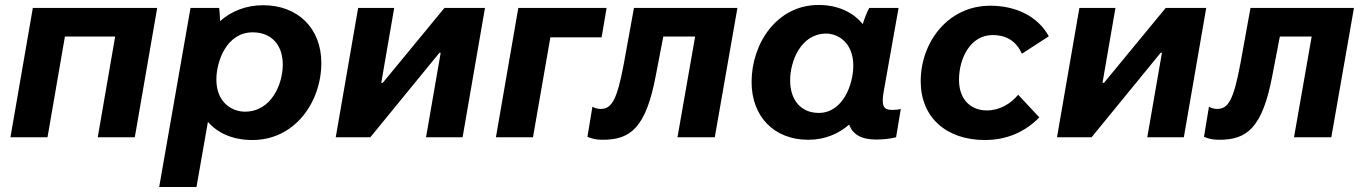

<svg xmlns="http://www.w3.org/2000/svg" viewBox="-20 -552 5485 772"><path d="M22 0H171L241 -405H443L373 0H522L612 -520H112Z M620 200H770L816 -62C856 -16 917 11 995 11C1166 11 1272 -142 1272 -299C1272 -437 1179 -531 1038 -531C969 -531 910 -507 865 -467C864 -488 863 -509 861 -520H746ZM965 -103C915 -103 850 -138 850 -232C850 -307 892 -422 996 -422C1071 -422 1117 -372 1117 -292C1117 -214 1071 -103 965 -103Z M1330 0H1469L1747 -340H1752L1693 0H1840L1930 -520H1767L1519 -219H1513L1565 -520H1420Z M1974 0H2123L2193 -402H2399L2419 -520H2064Z M2403 10C2514 10 2577 -36 2617 -249L2647 -405H2775L2704 0H2854L2945 -520H2529L2488 -294C2461 -151 2440 -114 2395 -114C2383 -114 2370 -118 2362 -123L2342 -2C2360 6 2378 10 2403 10Z M3502 9C3531 9 3559 6 3583 0L3602 -114C3591 -111 3580 -110 3567 -110C3530 -110 3524 -129 3533 -183L3593 -520H3475C3466 -503 3456 -479 3449 -455C3410 -503 3349 -532 3271 -532C3105 -532 3002 -379 3002 -222C3002 -84 3092 10 3230 10C3295 10 3351 -13 3394 -51C3409 -12 3442 9 3502 9ZM3302 -417C3348 -417 3411 -382 3411 -288C3411 -214 3370 -98 3272 -98C3201 -98 3157 -149 3157 -229C3157 -307 3201 -417 3302 -417Z M3940 11C4026 11 4100 -20 4159 -80L4074 -171C4043 -134 3999 -108 3948 -108C3883 -108 3836 -152 3836 -231C3836 -318 3882 -411 3971 -411C4030 -411 4067 -384 4089 -336L4197 -406C4152 -489 4061 -529 3962 -529C3791 -529 3682 -382 3682 -225C3682 -81 3784 11 3940 11Z M4230 0H4369L4647 -340H4652L4593 0H4740L4830 -520H4667L4419 -219H4413L4465 -520H4320Z M4882 10C4993 10 5056 -36 5096 -249L5126 -405H5254L5183 0H5333L5424 -520H5008L4967 -294C4940 -151 4919 -114 4874 -114C4862 -114 4849 -118 4841 -123L4821 -2C4839 6 4857 10 4882 10Z"/></svg>

Font: Fixel Display 20240404
Style: Bold Italic
Weight: 700
Italic angle: -10°
Designer: AlfaBravo + MacPaw
Foundry: Kyrylo Tkachov, Marchela Mozhyna, Serhii Makarenko, Maria Weinstein, Zakhar Kryvoshyya
Version: Version 1.211;Glyphs 3.2 (3225)